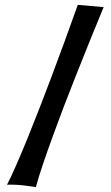

<svg xmlns="http://www.w3.org/2000/svg" viewBox="-20 -746 456 787"><path d="M404.8 -716.8Q342.8 -566.9 288.1 -428.2Q264.6 -369.1 240.7 -306.6Q216.8 -244.1 195.3 -184.8Q173.8 -125.5 155.8 -72.3Q137.7 -19 127 21Q106 17.6 85.4 15.1Q67.9 12.7 47.1 11.5Q26.4 10.3 8.8 11.2Q26.4 -22.9 48.1 -72.8Q69.8 -122.6 93.5 -180.7Q117.2 -238.8 141.6 -302Q166 -365.2 189 -425.8Q242.7 -567.9 298.8 -726.1Z"/></svg>

Font: Mouse Memoirs
Style: Regular
Weight: 400
Version: Version 1.000